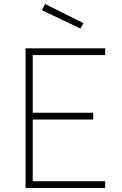

<svg xmlns="http://www.w3.org/2000/svg" viewBox="-20 -942 612 962"><path d="M108 0V-700H507V-666H144V-377H447V-343H144V-34H507V0ZM206 -922 398 -826 383 -799 190 -891Z"/></svg>

Font: TitilliumMaps29L
Style: 1 wt
Weight: 100
Designer: Campivisivi
Foundry: Accademia di Belle Arti di Urbino and students of MA course of Visual design
Version: Version 001.001